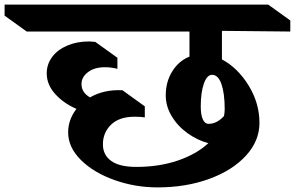

<svg xmlns="http://www.w3.org/2000/svg" viewBox="-118 -806 1281 834"><path d="M846 -548Q915 -511 962 -434.5Q1009 -358 1009 -272Q1009 -194 950.5 -130Q892 -66 791 -29Q690 8 566 8Q469 8 379 -24Q289 -56 233.5 -111Q178 -166 178 -231Q178 -286 214 -333Q157 -358 121 -398.5Q85 -439 85 -487Q85 -527 108.5 -558.5Q132 -590 174 -608Q216 -626 269 -626Q274 -626 296 -624L392 -555V-507Q365 -514 338 -514Q292 -514 264 -492.5Q236 -471 236 -441Q236 -404 273 -383Q334 -418 414 -414L511 -344V-296Q495 -299 467 -299Q400 -299 364.5 -264.5Q329 -230 329 -179Q329 -133 365 -107Q401 -81 474 -81Q573 -81 654 -108.5Q735 -136 787 -184Q739 -197 696.5 -227.5Q654 -258 628 -301Q602 -344 602 -392Q602 -451 630.5 -496.5Q659 -542 705 -560V-669H-2L-98 -738V-786H1047L1143 -717V-669L846 -672ZM858 -332Q858 -400 844 -440.5Q830 -481 803 -481Q781 -481 767.5 -442.5Q754 -404 754 -344Q754 -307 763 -287.5Q772 -268 788 -268Q824 -268 855 -302Q858 -317 858 -332Z"/></svg>

Font: Inknut Antiqua SemiBold
Style: Regular
Weight: 600
Designer: Claus Eggers Sørensen
Foundry: Claus Eggers Sørensen
Version: Version 1.003; ttfautohint (v1.8.2) -l 8 -r 50 -G 200 -x 14 